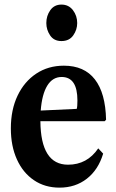

<svg xmlns="http://www.w3.org/2000/svg" viewBox="-20 -828 518 858"><path d="M246 10.5Q180.5 10.5 131.5 -22.8Q82.5 -56 55.5 -115.8Q28.5 -175.5 28.5 -254Q28.5 -337.5 58.5 -400.5Q88.5 -463.5 142 -499Q195.5 -534.5 265.5 -534.5Q356.5 -534.5 404 -473.2Q451.5 -412 454 -293L448 -286.5H160.5Q162 -92 284 -92Q369.5 -92 419 -165L441 -141.5Q419.5 -69.5 368.2 -29.5Q317 10.5 246 10.5ZM255.5 -484Q215 -484 191.2 -445.2Q167.5 -406.5 162 -334L323 -341.5Q326 -351.5 326 -379Q326 -484 255.5 -484ZM254.5 -644.5Q221 -644.5 204 -669.8Q187 -695 187 -725Q187 -757.5 204.8 -782.5Q222.5 -807.5 254.5 -807.5Q287 -807.5 306 -782.5Q325 -757.5 325 -725Q325 -695 307.2 -669.8Q289.5 -644.5 254.5 -644.5Z"/></svg>

Font: Libre Caslon Condensed
Style: Bold
Weight: 700
Designer: Pablo Impallari, Rodrigo Fuenzalida, Katja Schimmel, Ertekin Erdin
Foundry: Pablo Impallari, Rodrigo Fuenzalida
Version: Version 2.000; ttfautohint (v1.8.4.7-5d5b);gftools[0.9.33]